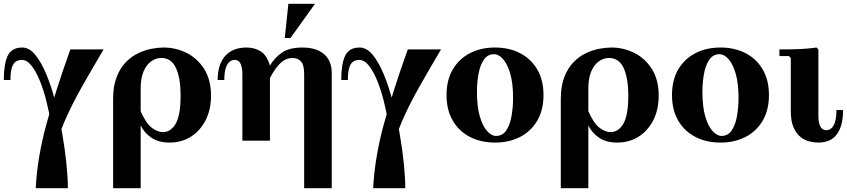

<svg xmlns="http://www.w3.org/2000/svg" viewBox="-20 -740 4455 1010"><path d="M262 120Q265 80 261.5 25Q258 -30 248 -91.5Q238 -153 223 -212Q208 -271 188 -319Q168 -367 144.5 -396Q121 -425 94 -425Q78 -425 64.5 -417Q51 -409 43 -386.5Q35 -364 35 -319H0Q0 -403 20.5 -446.5Q41 -490 97 -490Q134 -490 166 -451Q198 -412 225 -346Q252 -280 272.5 -200Q293 -120 307.5 -36.5Q322 47 329.5 122Q337 197 337 250H262ZM350 -480H525Q461 -372 413 -287Q365 -202 333 -132Q301 -62 283.5 -1Q266 60 262 120V250H168Q176 89 224.5 -88Q273 -265 350 -480Z M841 -490Q905 -490 962 -461.5Q1019 -433 1054.5 -376.5Q1090 -320 1090 -236Q1090 -164 1062 -108.5Q1034 -53 985 -21.5Q936 10 872 10Q814 10 776.5 -15.5Q739 -41 720 -80V-155Q748 -91 778.5 -68Q809 -45 837 -45Q878 -45 904 -89Q930 -133 930 -236Q930 -330 905.5 -382.5Q881 -435 829 -435Q799 -435 774 -416.5Q749 -398 734.5 -362.5Q720 -327 720 -275V250H575V-219Q575 -288 594 -336Q613 -384 643.5 -414.5Q674 -445 710 -461.5Q746 -478 780.5 -484Q815 -490 841 -490Z M1580 250V-350Q1580 -398 1563.5 -416.5Q1547 -435 1518 -435Q1487 -435 1459.5 -412Q1432 -389 1400 -330V-395Q1423 -435 1462 -462.5Q1501 -490 1570 -490Q1624 -490 1658.5 -472.5Q1693 -455 1709 -425.5Q1725 -396 1725 -360V250ZM1255 0V-351Q1255 -384 1245.5 -404.5Q1236 -425 1213 -425Q1200 -425 1187.5 -415Q1175 -405 1167.5 -382Q1160 -359 1160 -319H1125Q1125 -402 1165 -446Q1205 -490 1276 -490Q1320 -490 1352 -469.5Q1384 -449 1400 -395V0ZM1478 -540 1497 -720H1637L1508 -540Z M2037 120Q2040 80 2036.5 25Q2033 -30 2023 -91.5Q2013 -153 1998 -212Q1983 -271 1963 -319Q1943 -367 1919.5 -396Q1896 -425 1869 -425Q1853 -425 1839.5 -417Q1826 -409 1818 -386.5Q1810 -364 1810 -319H1775Q1775 -403 1795.5 -446.5Q1816 -490 1872 -490Q1909 -490 1941 -451Q1973 -412 2000 -346Q2027 -280 2047.5 -200Q2068 -120 2082.5 -36.5Q2097 47 2104.5 122Q2112 197 2112 250H2037ZM2125 -480H2300Q2236 -372 2188 -287Q2140 -202 2108 -132Q2076 -62 2058.5 -1Q2041 60 2037 120V250H1943Q1951 89 1999.5 -88Q2048 -265 2125 -480Z M2584 -490Q2658 -490 2715.5 -460.5Q2773 -431 2806 -375Q2839 -319 2839 -240Q2839 -161 2806 -105Q2773 -49 2715.5 -19.5Q2658 10 2584 10Q2510 10 2452.5 -19.5Q2395 -49 2362 -105Q2329 -161 2329 -240Q2329 -319 2362 -375Q2395 -431 2452.5 -460.5Q2510 -490 2584 -490ZM2589 -25Q2624 -25 2643.5 -54.5Q2663 -84 2671 -130Q2679 -176 2679 -224Q2679 -302 2664 -353Q2649 -404 2626 -429.5Q2603 -455 2579 -455Q2545 -455 2525 -425.5Q2505 -396 2497 -350.5Q2489 -305 2489 -256Q2489 -179 2504 -127.5Q2519 -76 2542.5 -50.5Q2566 -25 2589 -25Z M3196 -490Q3260 -490 3317 -461.5Q3374 -433 3409.5 -376.5Q3445 -320 3445 -236Q3445 -164 3417 -108.5Q3389 -53 3340 -21.5Q3291 10 3227 10Q3169 10 3131.5 -15.5Q3094 -41 3075 -80V-155Q3103 -91 3133.5 -68Q3164 -45 3192 -45Q3233 -45 3259 -89Q3285 -133 3285 -236Q3285 -330 3260.5 -382.5Q3236 -435 3184 -435Q3154 -435 3129 -416.5Q3104 -398 3089.5 -362.5Q3075 -327 3075 -275V250H2930V-219Q2930 -288 2949 -336Q2968 -384 2998.5 -414.5Q3029 -445 3065 -461.5Q3101 -478 3135.5 -484Q3170 -490 3196 -490Z M3770 -490Q3844 -490 3901.5 -460.5Q3959 -431 3992 -375Q4025 -319 4025 -240Q4025 -161 3992 -105Q3959 -49 3901.5 -19.5Q3844 10 3770 10Q3696 10 3638.5 -19.5Q3581 -49 3548 -105Q3515 -161 3515 -240Q3515 -319 3548 -375Q3581 -431 3638.5 -460.5Q3696 -490 3770 -490ZM3775 -25Q3810 -25 3829.5 -54.5Q3849 -84 3857 -130Q3865 -176 3865 -224Q3865 -302 3850 -353Q3835 -404 3812 -429.5Q3789 -455 3765 -455Q3731 -455 3711 -425.5Q3691 -396 3683 -350.5Q3675 -305 3675 -256Q3675 -179 3690 -127.5Q3705 -76 3728.5 -50.5Q3752 -25 3775 -25Z M4284 10Q4263 10 4238 4Q4213 -2 4191 -19.5Q4169 -37 4154.5 -69.5Q4140 -102 4140 -155V-435L4130 -445H4080V-480Q4106 -480 4142 -480.5Q4178 -481 4213.5 -483.5Q4249 -486 4275 -490L4285 -480V-129Q4285 -96 4295 -75.5Q4305 -55 4327 -55Q4341 -55 4353 -65Q4365 -75 4372.5 -98Q4380 -121 4380 -161H4415Q4415 -79 4383 -34.5Q4351 10 4284 10Z"/></svg>

Font: Brygada 1918
Style: Bold
Weight: 700
Designer: Mateusz Machalski | Borys Kosmynka | Przemek Hoffer
Foundry: NIEPODLEGLA 2018
Version: Version 3.006